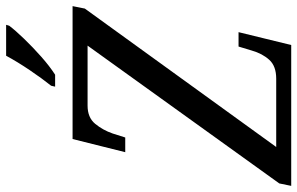

<svg xmlns="http://www.w3.org/2000/svg" viewBox="-203 -779 971 627"><g transform="rotate(-90 282.5 -465.5)"><path d="M-11 0 -3 -39 447 -665H251Q212 -665 191.5 -640Q171 -615 160 -583L147 -542H99L142 -714H576L568 -674L116 -49H339Q380 -49 400.5 -71.5Q421 -94 431 -129L444 -172H491L449 0ZM313 -771 316 -784Q340 -814 367 -854Q394 -894 414 -931H515L512 -921Q497 -901 469.5 -872.5Q442 -844 411 -816.5Q380 -789 352 -771Z"/></g></svg>

Font: Noto Serif Condensed
Style: Italic
Weight: 400
Width: 3
Italic angle: -12°
Designer: Monotype Design Team
Foundry: Monotype Imaging Inc.
Version: Version 2.014; ttfautohint (v1.8.4.7-5d5b)